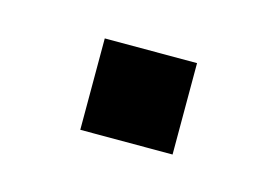

<svg xmlns="http://www.w3.org/2000/svg" viewBox="-34 -378 299 207"><g transform="rotate(15 115.5 -274.0)"><path d="M64 -223V-325H167V-223Z"/></g></svg>

Font: Mulish ExtraLight
Style: Regular
Weight: 400
Version: Version 3.603